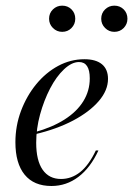

<svg xmlns="http://www.w3.org/2000/svg" viewBox="-20 -630 459 662"><path d="M157.3 11.3Q96.8 11.3 64.9 -27.8Q33.1 -66.9 33.1 -139.5Q33.1 -196 52.4 -247.6Q71.8 -299.2 104.8 -339.5Q137.9 -379.8 180.6 -402.8Q223.4 -425.8 271 -425.8Q310.5 -425.8 331.5 -408.5Q352.4 -391.1 352.4 -358.1Q352.4 -318.5 320.6 -281.5Q288.7 -244.4 232.3 -214.5Q175.8 -184.7 100 -166.9V-174.2Q160.5 -191.1 202.8 -218.1Q245.2 -245.2 267.3 -281Q289.5 -316.9 289.5 -359.7Q289.5 -387.9 280.2 -402Q271 -416.1 252.4 -416.1Q227.4 -416.1 200.8 -391.1Q174.2 -366.1 152.8 -325Q131.5 -283.9 118.1 -235.1Q104.8 -186.3 104.8 -137.9Q104.8 -76.6 127 -44.8Q149.2 -12.9 190.3 -12.9Q226.6 -12.9 256.5 -36.7Q286.3 -60.5 310.5 -111.3H319.4Q291.9 -51.6 250.4 -20.2Q208.9 11.3 157.3 11.3ZM374.2 -520.2Q355.6 -520.2 342.3 -533.5Q329 -546.8 329 -565.3Q329 -584.7 342.3 -597.6Q355.6 -610.5 374.2 -610.5Q393.5 -610.5 406.5 -597.6Q419.4 -584.7 419.4 -565.3Q419.4 -546.8 406.5 -533.5Q393.5 -520.2 374.2 -520.2ZM194.4 -520.2Q175.8 -520.2 162.5 -533.5Q149.2 -546.8 149.2 -565.3Q149.2 -584.7 162.5 -597.6Q175.8 -610.5 194.4 -610.5Q213.7 -610.5 226.6 -597.6Q239.5 -584.7 239.5 -565.3Q239.5 -546.8 226.6 -533.5Q213.7 -520.2 194.4 -520.2Z"/></svg>

Font: Playfair 144pt Light
Style: Italic
Weight: 300
Italic angle: -15.6°
Designer: Claus Eggers Sørensen
Foundry: Claus Eggers Sørensen
Version: Version 2.001;gftools[0.9.30]